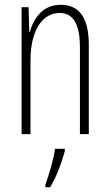

<svg xmlns="http://www.w3.org/2000/svg" viewBox="-20 -559 458 800"><path d="M233 -539C158 -539 120 -483 104 -425H102L99 -529H70V0H107V-305C107 -439 160 -505 229 -505C282 -505 313 -463 313 -362V0H350V-373C350 -488 308 -539 233 -539ZM250 71V61H209C205 101 182 175 169 211V221H189C216 177 237 118 250 71Z"/></svg>

Font: Noto Sans Kannada ExtraCondensed ExtraLight
Style: Regular
Weight: 200
Width: 2
Designer: Jelle Bosma - Monotype Design Team
Foundry: Monotype Imaging Inc.
Version: Version 2.005